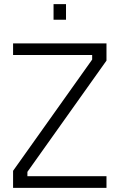

<svg xmlns="http://www.w3.org/2000/svg" viewBox="-20 -904 577 925"><path d="M43 -639V-695H493V-612L112 -76V-55H493V1H43V-81L424 -617V-639ZM238 -809V-884H298V-809Z"/></svg>

Font: Titillium Web Light
Style: Regular
Weight: 300
Version: Version 1.002;PS 57.000;hotconv 1.0.70;makeotf.lib2.5.55311